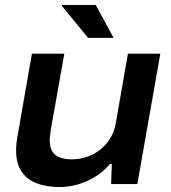

<svg xmlns="http://www.w3.org/2000/svg" viewBox="-20 -744 690 776"><path d="M221 12Q167 12 127.5 -3.5Q88 -19 66.5 -51.5Q45 -84 45 -136Q45 -152 47 -169.5Q49 -187 53 -206L109 -527H240L185 -218Q184 -206 182.5 -196Q181 -186 181 -177Q181 -148 192 -131Q203 -114 223.5 -107Q244 -100 271 -100Q301 -100 330 -109.5Q359 -119 383.5 -138Q408 -157 425 -184.5Q442 -212 448 -246L497 -527H628L535 0H429L432 -81H424Q398 -50 364.5 -29.5Q331 -9 294.5 1.5Q258 12 221 12ZM336 -591 230 -720 231 -724H367L439 -591Z"/></svg>

Font: Archivo SemiExpanded SemiBold
Style: Italic
Weight: 600
Width: 6
Italic angle: -10°
Designer: Hector Gatti
Foundry: Omnibus-Type
Version: Version 2.001